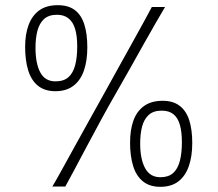

<svg xmlns="http://www.w3.org/2000/svg" viewBox="-20 -720 840 741"><path d="M182 0Q197 -25 220 -67Q243 -109 271 -159.5Q299 -210 327 -260.5Q355 -311 378 -352Q404 -399 432.5 -450.5Q461 -502 488 -550.5Q515 -599 535.5 -636.5Q556 -674 566 -693H617Q604 -671 582.5 -634Q561 -597 535 -550.5Q509 -504 481.5 -455Q454 -406 428 -361Q402 -316 372.5 -262Q343 -208 315 -155Q287 -102 265 -61Q243 -20 232 0ZM194 -368Q152 -368 126 -389.5Q100 -411 88.5 -449.5Q77 -488 77 -539Q77 -588 90.5 -624Q104 -660 131.5 -680Q159 -700 203 -700Q244 -700 269 -681Q294 -662 305.5 -625.5Q317 -589 317 -537Q317 -486 304 -448Q291 -410 263.5 -389Q236 -368 194 -368ZM194 -406Q226 -406 244 -422Q262 -438 270 -468Q278 -498 278 -541Q278 -581 270 -608Q262 -635 244.5 -649Q227 -663 200 -663Q168 -663 150 -646.5Q132 -630 124.5 -601.5Q117 -573 117 -536Q117 -475 135.5 -440.5Q154 -406 194 -406ZM599 1Q557 1 531 -20.5Q505 -42 493.5 -80.5Q482 -119 482 -169Q482 -219 495 -255Q508 -291 536 -311Q564 -331 608 -331Q648 -331 673.5 -311.5Q699 -292 710.5 -255.5Q722 -219 722 -168Q722 -116 708.5 -78Q695 -40 668 -19.5Q641 1 599 1ZM599 -36Q630 -36 648 -52Q666 -68 674 -98.5Q682 -129 682 -171Q682 -212 674 -239Q666 -266 649 -279.5Q632 -293 604 -293Q572 -293 554 -276.5Q536 -260 528.5 -232Q521 -204 521 -166Q521 -106 540 -71Q559 -36 599 -36Z"/></svg>

Font: Truculenta ExtraLight
Style: Regular
Weight: 250
Version: Version 1.002